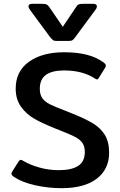

<svg xmlns="http://www.w3.org/2000/svg" viewBox="-20 -968 629 1003"><path d="M241 -775 137 -916Q129 -927 129 -935Q129 -948 147 -948H200Q217 -948 224 -944.5Q231 -941 239 -929L308 -828L376 -929Q383 -941 390 -944.5Q397 -948 415 -948H467Q486 -948 486 -935Q486 -925 478 -916L374 -775Q365 -762 358.5 -758Q352 -754 336 -754H279Q263 -754 257.5 -758Q252 -762 241 -775ZM53 -44Q40 -53 40 -60Q40 -67 44 -72L77 -124Q83 -133 88 -133Q93 -133 101 -128Q138 -106 187 -92.5Q236 -79 286 -79Q354 -79 388.5 -101.5Q423 -124 423 -174Q423 -204 410 -222Q397 -240 372 -253Q347 -266 291 -288L268 -297Q203 -323 160.5 -347Q118 -371 90 -410Q62 -449 62 -505Q62 -596 131.5 -645.5Q201 -695 314 -695Q383 -695 433.5 -682Q484 -669 521 -642Q533 -633 533 -625Q533 -619 529 -614L497 -562Q491 -553 487 -553Q483 -553 474 -559Q410 -600 315 -600Q252 -600 220 -577Q188 -554 188 -504Q188 -473 201.5 -454.5Q215 -436 241 -423Q267 -410 325 -388L350 -378Q423 -349 464 -324.5Q505 -300 527.5 -263.5Q550 -227 550 -170Q550 -84 485.5 -34.5Q421 15 302 15Q231 15 162.5 -0.5Q94 -16 53 -44Z"/></svg>

Font: Mitr
Style: Regular
Weight: 400
Designer: Thanarat Vachiruckul
Foundry: Cadson Demak
Version: Version 1.002